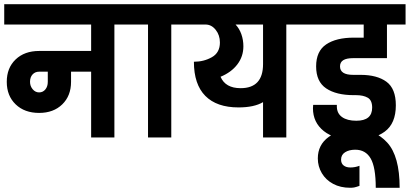

<svg xmlns="http://www.w3.org/2000/svg" viewBox="-30 -650 1938 908"><path d="M601 -534H511V0H401V-311H306V-263Q306 -197 264.5 -156.5Q223 -116 155 -116Q86 -116 44 -156.5Q2 -197 2 -263Q2 -329 44 -369Q86 -409 155 -409H401V-534H-10V-630H601ZM196 -311H155Q136 -311 124 -298Q112 -285 112 -263Q112 -243 124.5 -228Q137 -213 155 -213Q173 -213 184.5 -227Q196 -241 196 -263Z M870 -534H780V0H670V-534H581V-630H870Z M1414 -534H1324V0H1214V-167Q1172 -142 1098 -142Q995 -142 941 -196.5Q887 -251 887 -358Q934 -358 972 -379.5Q1010 -401 1010 -449Q1010 -484 990 -509Q970 -534 942 -534H849V-630H1414ZM1214 -347V-534H1084Q1102 -515 1111.5 -488Q1121 -461 1121 -431Q1121 -383 1092.5 -345.5Q1064 -308 1013 -287Q1036 -233 1108 -233Q1214 -233 1214 -347Z M1578 -336Q1578 -296 1640 -296H1675Q1753 -296 1797.5 -263.5Q1842 -231 1842 -152Q1842 -66 1789.5 -27.5Q1737 11 1649 11Q1553 11 1501.5 -30Q1450 -71 1450 -138Q1450 -147 1451 -154H1563V-147Q1563 -114 1587.5 -96.5Q1612 -79 1655 -79Q1730 -79 1730 -141Q1730 -176 1709 -188Q1688 -200 1654 -200H1643Q1560 -200 1512.5 -232Q1465 -264 1465 -336Q1465 -408 1512.5 -440Q1560 -472 1643 -472H1690V-534H1393V-630H1888V-534H1800V-375H1640Q1609 -375 1593.5 -365.5Q1578 -356 1578 -336Z M1860 238H1747Q1747 141 1723 99.5Q1699 58 1650 58Q1621 58 1602 70Q1583 82 1583 105Q1583 123 1595 132.5Q1607 142 1627 142Q1649 142 1670 134V229Q1653 235 1645 236.5Q1637 238 1626 238Q1580 238 1545.5 219.5Q1511 201 1492 169Q1473 137 1473 99Q1473 35 1524.5 -2.5Q1576 -40 1651 -40Q1742 -40 1801 24Q1860 88 1860 238Z"/></svg>

Font: Pragati Narrow
Style: Bold
Weight: 700
Designer: Hector Gatti, Marcela Romero, Pablo Cosgaya and Nicolas Silva
Foundry: Omnibus-Type
Version: Version 1.010; ttfautohint (v1.3)